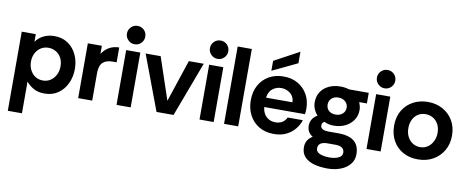

<svg xmlns="http://www.w3.org/2000/svg" viewBox="-78 -1115 4167 1711"><g transform="rotate(10 2005.5 -259.5)"><path d="M45 220V-496H172V-427Q201 -467 244.5 -487.5Q288 -508 339 -508Q411 -508 462.5 -473Q514 -438 541.5 -379.5Q569 -321 569 -250Q569 -179 541 -119Q513 -59 461.5 -23.5Q410 12 339 12Q276 12 234.5 -14Q193 -40 173 -68V220ZM305 -100Q345 -100 375 -120.5Q405 -141 422 -175Q439 -209 439 -250Q439 -297 420.5 -329.5Q402 -362 371.5 -379Q341 -396 305 -396Q267 -396 237 -377Q207 -358 189.5 -324.5Q172 -291 172 -248Q172 -207 189 -173Q206 -139 236 -119.5Q266 -100 305 -100Z M643 0V-496H770V-422Q796 -464 836 -486Q876 -508 925 -508V-374H891Q830 -374 800 -345Q770 -316 770 -248V0Z M1054 -560Q1020 -560 995.5 -584.5Q971 -609 971 -643Q971 -678 995.5 -702Q1020 -726 1054 -726Q1089 -726 1113 -702Q1137 -678 1137 -643Q1137 -609 1113 -584.5Q1089 -560 1054 -560ZM990 0V-496H1118V0Z M1352 0 1166 -496H1302L1430 -115L1557 -496H1692L1506 0Z M1805 -560Q1771 -560 1746.5 -584.5Q1722 -609 1722 -643Q1722 -678 1746.5 -702Q1771 -726 1805 -726Q1840 -726 1864 -702Q1888 -678 1888 -643Q1888 -609 1864 -584.5Q1840 -560 1805 -560ZM1741 0V-496H1869V0Z M1963 0V-700H2091V0Z M2414 12Q2336 12 2279.5 -22Q2223 -56 2192 -115Q2161 -174 2161 -248Q2161 -327 2193 -385Q2225 -443 2282 -475.5Q2339 -508 2414 -508Q2488 -508 2543.5 -476Q2599 -444 2630.5 -388Q2662 -332 2662 -259Q2662 -246 2661 -233.5Q2660 -221 2658 -210H2290Q2293 -175 2308.5 -148.5Q2324 -122 2350.5 -107.5Q2377 -93 2411 -93Q2446 -93 2471.5 -108Q2497 -123 2512 -154H2649Q2635 -110 2604 -72Q2573 -34 2525.5 -11Q2478 12 2414 12ZM2291 -295H2530Q2529 -345 2493.5 -374Q2458 -403 2410 -403Q2369 -403 2334 -377.5Q2299 -352 2291 -295ZM2296 -539V-629L2522 -751V-647Z M2939 232Q2871 232 2817 217Q2763 202 2731.5 168.5Q2700 135 2700 81Q2700 46 2715 20.5Q2730 -5 2761 -24Q2735 -39 2722 -62Q2709 -85 2709 -115Q2709 -181 2771 -217Q2749 -240 2737 -269.5Q2725 -299 2725 -331Q2725 -385 2751 -424.5Q2777 -464 2823 -486Q2869 -508 2928 -508Q2971 -508 3007 -496H3185V-400H3116Q3122 -383 3126.5 -366Q3131 -349 3131 -331Q3131 -279 3104 -239Q3077 -199 3031.5 -176.5Q2986 -154 2928 -154Q2903 -154 2882 -158.5Q2861 -163 2841 -173Q2819 -162 2819 -138Q2819 -94 2892 -94H2983Q3043 -94 3085.5 -77.5Q3128 -61 3150 -26Q3172 9 3172 63Q3172 115 3141 153Q3110 191 3057 211.5Q3004 232 2939 232ZM2939 132Q2987 132 3020.5 116.5Q3054 101 3054 70Q3054 11 2972 11H2900Q2860 11 2838.5 26Q2817 41 2817 70Q2817 93 2834 106.5Q2851 120 2879 126Q2907 132 2939 132ZM2927 -254Q2965 -254 2989.5 -275.5Q3014 -297 3014 -331Q3014 -364 2989.5 -386Q2965 -408 2927 -408Q2889 -408 2865.5 -386Q2842 -364 2842 -331Q2842 -297 2864.5 -275.5Q2887 -254 2927 -254Z M3316 -560Q3282 -560 3257.5 -584.5Q3233 -609 3233 -643Q3233 -678 3257.5 -702Q3282 -726 3316 -726Q3351 -726 3375 -702Q3399 -678 3399 -643Q3399 -609 3375 -584.5Q3351 -560 3316 -560ZM3252 0V-496H3380V0Z M3716 12Q3641 12 3582.5 -20.5Q3524 -53 3491 -112Q3458 -171 3458 -248Q3458 -329 3493.5 -387.5Q3529 -446 3588.5 -477Q3648 -508 3720 -508Q3795 -508 3854 -475.5Q3913 -443 3947.5 -385Q3982 -327 3982 -248Q3982 -173 3948 -114Q3914 -55 3854.5 -21.5Q3795 12 3716 12ZM3718 -99Q3758 -99 3787.5 -119.5Q3817 -140 3834 -174.5Q3851 -209 3851 -250Q3851 -297 3832.5 -330Q3814 -363 3784 -380Q3754 -397 3718 -397Q3679 -397 3649.5 -378Q3620 -359 3603.5 -325.5Q3587 -292 3587 -248Q3587 -204 3604.5 -170Q3622 -136 3652 -117.5Q3682 -99 3718 -99Z"/></g></svg>

Font: Rethink Sans
Style: Bold
Weight: 700
Designer: The Rethink Sans project authors (Hans Thiessen). DM Sans designed by Colophon Foundry.
Foundry: Rethink Communications LLC
Version: Version 1.001